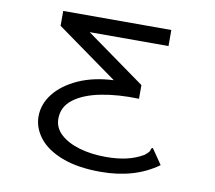

<svg xmlns="http://www.w3.org/2000/svg" viewBox="-73 -706 895 801"><g transform="rotate(10 375.0 -306.0)"><path d="M402 11Q304 11 238 -14.5Q172 -40 139.5 -82Q107 -124 107 -172Q107 -225 142.5 -269.5Q178 -314 241.5 -342.5Q305 -371 390 -375L132 -560V-623H590V-555H256L507 -375V-317Q419 -320 347 -306Q275 -292 232.5 -260Q190 -228 190 -177Q190 -139 219.5 -111.5Q249 -84 299.5 -69Q350 -54 413 -54Q462 -54 500.5 -63Q539 -72 571 -91Q583 -101 587.5 -106.5Q592 -112 593 -121L599 -125L605 -117L644 -60Q546 11 402 11Z"/></g></svg>

Font: Inconsolata ExtraExpanded
Style: Regular
Weight: 400
Width: 8
Monospace: yes
Designer: Raph Levien, Cyreal, Brenton Simpson
Foundry: Raph Levien, Cyreal, Google
Version: Version 3.000; ttfautohint (v1.8.2.53-6de2)